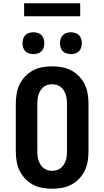

<svg xmlns="http://www.w3.org/2000/svg" viewBox="-20 -1150 640 1178"><path d="M300 8Q270 8 239.5 2.5Q209 -3 182.5 -17Q156 -31 134.5 -53.5Q113 -76 100 -103Q87 -130 82 -160.5Q77 -191 77 -221V-514Q77 -544 82 -574.5Q87 -605 100 -632Q113 -659 134.5 -681.5Q156 -704 182.5 -718Q209 -732 239.5 -737.5Q270 -743 300 -743Q330 -743 360.5 -737.5Q391 -732 417.5 -718Q444 -704 465.5 -681.5Q487 -659 500 -632Q513 -605 518 -574.5Q523 -544 523 -514V-221Q523 -191 518 -160.5Q513 -130 500 -103Q487 -76 465.5 -53.5Q444 -31 417.5 -17Q391 -3 360.5 2.5Q330 8 300 8ZM300 -102Q314 -102 328 -106Q342 -110 353 -119Q364 -128 371.5 -140Q379 -152 383.5 -165.5Q388 -179 389.5 -193Q391 -207 391 -221V-514Q391 -528 389.5 -542Q388 -556 383.5 -569.5Q379 -583 371.5 -595Q364 -607 353 -616Q342 -625 328 -629Q314 -633 300 -633Q286 -633 272 -629Q258 -625 247 -616Q236 -607 228.5 -595Q221 -583 216.5 -569.5Q212 -556 210.5 -542Q209 -528 209 -514V-221Q209 -207 210.5 -193Q212 -179 216.5 -165.5Q221 -152 228.5 -140Q236 -128 247 -119Q258 -110 272 -106Q286 -102 300 -102ZM415 -818Q402 -818 388.5 -822Q375 -826 365.5 -835.5Q356 -845 352 -858.5Q348 -872 348 -885Q348 -898 352 -911.5Q356 -925 365.5 -934.5Q375 -944 388.5 -948Q402 -952 415 -952Q428 -952 441.5 -948Q455 -944 464.5 -934.5Q474 -925 478 -911.5Q482 -898 482 -885Q482 -872 478 -858.5Q474 -845 464.5 -835.5Q455 -826 441.5 -822Q428 -818 415 -818ZM185 -818Q172 -818 158.5 -822Q145 -826 135.5 -835.5Q126 -845 122 -858.5Q118 -872 118 -885Q118 -898 122 -911.5Q126 -925 135.5 -934.5Q145 -944 158.5 -948Q172 -952 185 -952Q198 -952 211.5 -948Q225 -944 234.5 -934.5Q244 -925 248 -911.5Q252 -898 252 -885Q252 -872 248 -858.5Q244 -845 234.5 -835.5Q225 -826 211.5 -822Q198 -818 185 -818ZM128 -1050V-1130H472V-1050Z"/></svg>

Font: Iosevka Etoile Extrabold
Style: Regular
Weight: 800
Designer: Belleve Invis
Foundry: Belleve Invis
Version: Version 22.1.2; ttfautohint (v1.8.4)